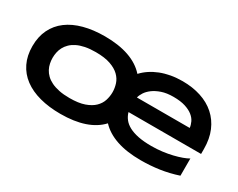

<svg xmlns="http://www.w3.org/2000/svg" viewBox="-90 -1093 1878 1515"><g transform="rotate(30 849.0 -335.0)"><path d="M1583 -33.2Q1500.5 -5.9 1418.5 6.1Q1336.4 18.1 1250 18.1Q1121.6 18.1 1029.5 -13.2Q937.5 -44.4 880.9 -105Q824.7 -43.9 733.4 -12.9Q642.1 18.1 518.1 18.1Q413.1 18.1 328.4 -4.6Q243.7 -27.3 184.1 -71.8Q124.5 -116.2 92.3 -182.4Q60.1 -248.5 60.1 -335Q60.1 -421.4 92.3 -487.5Q124.5 -553.7 184.1 -598.1Q243.7 -642.6 328.4 -665.3Q413.1 -688 518.1 -688Q645 -688 737.8 -655.5Q830.6 -623 887.2 -559.1Q914.6 -588.9 950 -612.5Q985.4 -636.2 1028.1 -653.1Q1070.8 -669.9 1120.6 -679Q1170.4 -688 1226.1 -688Q1317.4 -688 1393.3 -663.3Q1469.2 -638.7 1523.7 -590.3Q1578.1 -542 1608.2 -471.2Q1638.2 -400.4 1638.2 -308.1V-263.2H977.1Q985.8 -231.4 1006.1 -205.1Q1026.4 -178.7 1061 -160.2Q1095.7 -141.6 1146.2 -131.3Q1196.8 -121.1 1267.1 -121.1Q1316.9 -121.1 1364.7 -127.2Q1412.6 -133.3 1454.1 -143.3Q1495.6 -153.3 1529.1 -165.5Q1562.5 -177.7 1583 -189.9ZM790 -335Q790 -372.6 778.1 -409.9Q766.1 -447.3 735.6 -477.1Q705.1 -506.8 652.3 -525.4Q599.6 -543.9 518.1 -543.9Q463.4 -543.9 421.9 -535.4Q380.4 -526.9 350.1 -511.7Q319.8 -496.6 299.3 -476.3Q278.8 -456.1 266.6 -432.9Q254.4 -409.7 249.3 -384.5Q244.1 -359.4 244.1 -335Q244.1 -310.1 249.3 -284.7Q254.4 -259.3 266.6 -236.1Q278.8 -212.9 299.3 -192.9Q319.8 -172.9 350.1 -158Q380.4 -143.1 421.9 -134.5Q463.4 -126 518.1 -126Q599.6 -126 652.3 -144.5Q705.1 -163.1 735.6 -192.9Q766.1 -222.7 778.1 -260Q790 -297.4 790 -335ZM1458 -396Q1455.6 -420.9 1443.1 -447.5Q1430.7 -474.1 1403.8 -495.6Q1377 -517.1 1333.5 -531Q1290 -544.9 1225.1 -544.9Q1164.1 -544.9 1119.6 -529.8Q1075.2 -514.6 1045.2 -492.2Q1015.1 -469.7 998.5 -443.8Q981.9 -418 977.1 -396Z"/></g></svg>

Font: Syncopate
Style: Bold
Weight: 700
Designer: Astigmatic (AOETI)
Foundry: Astigmatic (AOETI)
Version: Version 1.001 2011